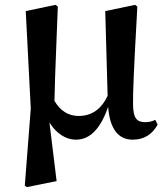

<svg xmlns="http://www.w3.org/2000/svg" viewBox="-20 -554 674 783"><path d="M89.8 209 81.1 203.1 105.5 -111.3 85 -508.8 206.1 -534.2 215.8 -527.3Q213.9 -480.5 210.9 -402.3Q203.1 -211.9 202.1 -142.6Q238.3 -81.1 300.8 -81.1Q379.9 -81.1 418.9 -163.1L409.2 -508.8L531.2 -534.2L540 -527.3Q539.1 -507.8 537.1 -470.7Q521.5 -196.3 522.5 -130.9Q522.5 -86.9 535.2 -70.3Q545.9 -55.7 572.3 -55.7Q594.7 -55.7 613.3 -65.4L623 -45.9Q588.9 15.6 521.5 15.6Q431.6 15.6 420.9 -118.2Q375 15.6 290 15.6Q257.8 15.6 229.5 -3.4Q201.2 -22.5 181.6 -54.7L210.9 184.6Z"/></svg>

Font: Bpmf GenYo Min B
Style: B
Weight: 700
Foundry: But Ko
Version: Version 1.320